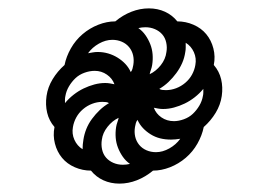

<svg xmlns="http://www.w3.org/2000/svg" viewBox="-20 -569 640 458"><path d="M273 -176Q277 -176 281.5 -176.5Q286 -177 290 -178Q280 -185 273 -195Q266 -205 261.5 -216.5Q257 -228 256 -240.5Q255 -253 257 -266Q258 -272 260 -277.5Q262 -283 263 -288Q248 -281 236.5 -266.5Q225 -252 223 -236Q221 -224 223.5 -212.5Q226 -201 233 -193Q240 -185 250.5 -180.5Q261 -176 273 -176ZM292 -397Q295 -401 296 -405Q297 -409 298 -414Q300 -426 297.5 -437Q295 -448 288 -456.5Q281 -465 270.5 -469.5Q260 -474 248 -474Q232 -474 216 -465Q200 -456 190 -442Q196 -443 201.5 -444Q207 -445 213 -445Q226 -445 238 -441.5Q250 -438 260.5 -431.5Q271 -425 279 -416.5Q287 -408 292 -397ZM337 -392Q352 -399 363.5 -413.5Q375 -428 377 -445Q379 -456 376.5 -467.5Q374 -479 367 -487Q360 -495 349.5 -499.5Q339 -504 327 -504Q323 -504 318.5 -503.5Q314 -503 310 -502Q320 -495 327 -485Q334 -475 338.5 -463.5Q343 -452 344 -439.5Q345 -427 343 -414Q342 -408 340 -402.5Q338 -397 337 -392ZM395 -280Q406 -280 418.5 -284.5Q431 -289 440 -297.5Q449 -306 455.5 -317Q462 -328 464 -340Q465 -344 465 -348.5Q465 -353 465 -357Q456 -346 444.5 -337Q433 -328 420.5 -322Q408 -316 395 -312.5Q382 -309 369 -309Q363 -309 357.5 -310Q352 -311 347 -312Q352 -298 365 -289Q378 -280 395 -280ZM135 -323Q144 -334 155.5 -343Q167 -352 179.5 -358Q192 -364 205 -367.5Q218 -371 231 -371Q237 -371 242.5 -370Q248 -369 253 -368Q248 -382 235 -391Q222 -400 206 -400Q194 -400 181.5 -395.5Q169 -391 160 -382.5Q151 -374 144.5 -363Q138 -352 136 -340Q135 -336 135 -331.5Q135 -327 135 -323ZM177 -213Q177 -219 177.5 -224.5Q178 -230 179 -236Q181 -249 186 -261.5Q191 -274 199.5 -285.5Q208 -297 218 -306.5Q228 -316 240 -323Q237 -325 233 -325.5Q229 -326 224 -326Q212 -326 200 -321.5Q188 -317 178 -308.5Q168 -300 162 -289Q156 -278 154 -266Q151 -250 157.5 -235.5Q164 -221 177 -213ZM352 -206Q368 -206 384 -215Q400 -224 410 -238Q404 -237 398.5 -236.5Q393 -236 388 -236Q374 -236 362 -239Q350 -242 339.5 -248.5Q329 -255 321 -263.5Q313 -272 308 -283Q305 -279 304 -275Q303 -271 302 -266Q300 -254 302.5 -243Q305 -232 312 -223.5Q319 -215 329.5 -210.5Q340 -206 352 -206ZM376 -354Q388 -354 400 -358.5Q412 -363 422 -371.5Q432 -380 438 -391Q444 -402 446 -414Q449 -430 442.5 -444.5Q436 -459 423 -467Q423 -461 423 -455.5Q423 -450 422 -445Q420 -431 414.5 -418.5Q409 -406 400.5 -394.5Q392 -383 382 -373.5Q372 -364 360 -357Q363 -355 367 -354.5Q371 -354 376 -354ZM265 -131Q244 -131 226.5 -139Q209 -147 197 -162Q177 -162 158.5 -170Q140 -178 128 -192.5Q116 -207 111 -226.5Q106 -246 110 -266Q97 -281 92.5 -300Q88 -319 91 -340Q94 -361 105.5 -380Q117 -399 134 -414Q138 -434 149 -453.5Q160 -473 177 -487.5Q194 -502 214.5 -510Q235 -518 255 -518Q273 -533 293.5 -541Q314 -549 335 -549Q356 -549 373.5 -541Q391 -533 403 -518Q423 -518 441.5 -510Q460 -502 472 -487.5Q484 -473 489 -453.5Q494 -434 490 -414Q503 -399 507.5 -380Q512 -361 509 -340Q506 -319 494.5 -300Q483 -281 466 -266Q462 -246 451 -226.5Q440 -207 423 -192.5Q406 -178 385.5 -170Q365 -162 345 -162Q327 -147 306.5 -139Q286 -131 265 -131Z"/></svg>

Font: Iosevka Light Extended Oblique
Style: Regular
Weight: 300
Width: 7
Italic angle: -9°
Monospace: yes
Designer: Belleve Invis
Foundry: Belleve Invis
Version: Version 32.5.0; ttfautohint (v1.8.4)